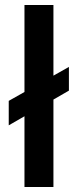

<svg xmlns="http://www.w3.org/2000/svg" viewBox="-20 -749 312 769"><path d="M78 0V-729H194V0ZM15 -247V-345L256 -481V-386Z"/></svg>

Font: Mona Sans Expanded Medium
Style: Regular
Weight: 500
Width: 7
Designer: Deni Anggara
Foundry: GitHub
Version: Version 2.000